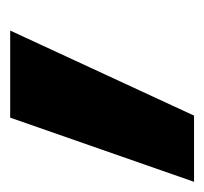

<svg xmlns="http://www.w3.org/2000/svg" viewBox="-89 -205 401 377"><g transform="rotate(-90 111.5 -16.5)"><path d="M240 -197H69L-57 164H73Z"/></g></svg>

Font: Geom Black
Style: Bold Italic
Weight: 900
Italic angle: -10°
Version: Version 1.102